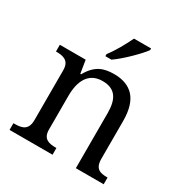

<svg xmlns="http://www.w3.org/2000/svg" viewBox="-176 -903 996 1041"><g transform="rotate(30 322.5 -383.0)"><path d="M296.9 -42H293.9C248.5 -42 211.9 -50.3 211.9 -108.9V-319.8C211.9 -407.7 242.7 -481.9 333 -481.9C412.6 -481.9 442.9 -433.6 442.9 -345.2V0H617.2V-42H613.8C569.3 -42 537.1 -51.3 537.1 -113.8V-350.1C537.1 -418.5 521.5 -467.8 492.7 -499.5C463.4 -530.8 421.9 -545.9 369.1 -545.9C303.7 -545.9 254.4 -529.3 212.9 -455.1H208L194.8 -536.1H33.2V-494.1H36.1C80.6 -494.1 118.2 -484.4 118.2 -425.8V-113.8C118.2 -51.3 81.1 -42 36.1 -42H27.8V0H296.9ZM277.8 -606H315.9C367.7 -641.6 445.3 -718.8 471.7 -755.9V-766.1H364.7C344.2 -722.7 308.1 -657.2 277.8 -619.1Z"/></g></svg>

Font: The Erased English
Style: Regular
Weight: 400
Designer: Monotype Design team + ligartures altered by 180 Amsterdam
Foundry: Monotype Imaging Inc.
Version: Version 1.030;Glyphs 3.1.2 (3151)